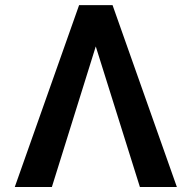

<svg xmlns="http://www.w3.org/2000/svg" viewBox="-20 -748 767 768"><path d="M539.6 0 355.5 -586.4 330.1 -727.5H430.2L687.5 0ZM370.6 -586.4 187.5 0H39.1L296.4 -727.5H396Z"/></svg>

Font: Inter 28pt SemiBold
Style: Regular
Weight: 600
Designer: Rasmus Andersson
Foundry: rsms
Version: Version 4.001;git-66647c0bb